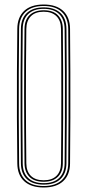

<svg xmlns="http://www.w3.org/2000/svg" viewBox="-20 -826 387 852"><path d="M173.8 6Q118 6 87.6 -21.8Q57.2 -49.5 56.8 -101Q55.5 -201.5 55.1 -303.6Q54.8 -405.8 55.2 -505.4Q55.8 -605 56.8 -698Q57.2 -749.2 87.2 -777.6Q117.2 -806 173.8 -806Q229.2 -806 259.8 -778.1Q290.2 -750.2 290.8 -698Q291.8 -609 292.1 -508.4Q292.5 -407.8 292.2 -303.9Q292 -200 290.8 -101Q290.2 -49.5 260 -21.8Q229.8 6 173.8 6ZM173.8 -0.5Q225.8 -0.5 254 -26.5Q282.2 -52.5 282.8 -101Q283.8 -195.5 284.1 -298.1Q284.5 -400.8 284.2 -502.9Q284 -605 282.8 -698Q282.2 -747 254 -773.2Q225.8 -799.5 173.8 -799.5Q121.8 -799.5 93.5 -773.2Q65.2 -747 64.8 -698Q63.8 -603.8 63.4 -503.5Q63 -403.2 63.4 -301.6Q63.8 -200 64.8 -101Q65.2 -52.5 93.5 -26.5Q121.8 -0.5 173.8 -0.5ZM173.8 -6.8Q125.5 -6.8 99.4 -31.2Q73.2 -55.8 72.8 -101.2Q71.8 -201.8 71.4 -303.8Q71 -405.8 71.4 -505.4Q71.8 -605 72.8 -697.8Q73.2 -744.8 99.9 -769Q126.5 -793.2 173.8 -793.2Q220.5 -793.2 247.4 -769.2Q274.2 -745.2 274.8 -697.8Q275.8 -608.8 276.1 -508.2Q276.5 -407.8 276.2 -303.9Q276 -200 274.8 -101.2Q274.2 -55.8 248.2 -31.2Q222.2 -6.8 173.8 -6.8ZM173.8 -13.2Q219.2 -13.2 242.9 -36.5Q266.5 -59.8 266.8 -101.2Q267.8 -196 268.1 -298.4Q268.5 -400.8 268.2 -502.6Q268 -604.5 266.8 -697.8Q266.2 -740.8 242.2 -763.8Q218.2 -786.8 173.8 -786.8Q129.5 -786.8 105.4 -763.8Q81.2 -740.8 80.8 -697.8Q79.8 -603.2 79.4 -503.2Q79 -403.2 79.4 -301.8Q79.8 -200.2 80.8 -101.2Q81.2 -58 105.8 -35.6Q130.2 -13.2 173.8 -13.2ZM173.8 -19.5Q131.5 -19.5 110.4 -41.6Q89.2 -63.8 88.8 -101.2Q88 -176.8 87.5 -253.1Q87 -329.5 87 -405.1Q87 -480.8 87.5 -554.2Q88 -627.8 88.8 -697.5Q89.2 -738.8 111.9 -759.6Q134.5 -780.5 173.8 -780.5Q216 -780.5 237.2 -758.1Q258.5 -735.8 258.8 -697.8Q259.8 -608.8 260.1 -508.4Q260.5 -408 260.2 -304.2Q260 -200.5 258.8 -101.2Q258.5 -62 236.2 -40.8Q214 -19.5 173.8 -19.5ZM173.8 -26Q210.5 -26 230.5 -45.6Q250.5 -65.2 250.8 -101.5Q251.5 -172.8 251.9 -248.4Q252.2 -324 252.2 -401Q252.2 -478 251.9 -552.9Q251.5 -627.8 250.8 -697.5Q250.5 -734.5 230.4 -754.2Q210.2 -774 173.8 -774Q136.5 -774 116.9 -753.9Q97.2 -733.8 96.8 -697.5Q96 -626.5 95.5 -552.4Q95 -478.2 95 -402.5Q95 -326.8 95.5 -251.1Q96 -175.5 96.8 -101.5Q97.2 -65.2 117.1 -45.6Q137 -26 173.8 -26Z"/></svg>

Font: Big Shoulders Inline Text Thin
Style: Regular
Weight: 100
Designer: Patric King
Foundry: XO Type Co
Version: Version 2.002